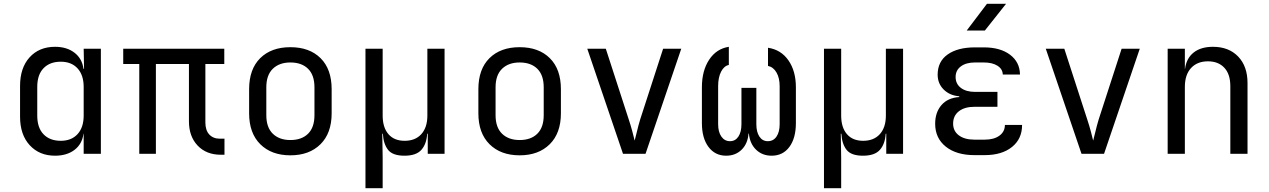

<svg xmlns="http://www.w3.org/2000/svg" viewBox="-20 -805 6640 1005"><path d="M268 10Q186 10 135.5 -45Q85 -100 85 -194V-355Q85 -450 135 -505Q185 -560 268 -560Q330 -560 370 -529Q410 -498 417 -445H420L418 -550H508V0H418V-105H417Q410 -51 370 -20.5Q330 10 268 10ZM298 -68Q354 -68 386 -103Q418 -138 418 -200V-350Q418 -412 386 -447Q354 -482 298 -482Q241 -482 208 -448Q175 -414 175 -350V-200Q175 -136 208 -102Q241 -68 298 -68Z M1136 5Q1060 5 1014.5 -43Q969 -91 969 -170V-470H796V0H709V-470H625V-550H1154V-470H1055V-164Q1055 -123 1075.5 -101Q1096 -79 1131 -79H1155V5Z M1500 8Q1401 8 1342.5 -50Q1284 -108 1284 -212V-338Q1284 -443 1342 -500.5Q1400 -558 1500 -558Q1600 -558 1658 -500.5Q1716 -443 1716 -338V-212Q1716 -108 1657.5 -50Q1599 8 1500 8ZM1500 -72Q1559 -72 1592.5 -105Q1626 -138 1626 -202V-348Q1626 -412 1592.5 -445Q1559 -478 1500 -478Q1442 -478 1408 -445Q1374 -412 1374 -348V-202Q1374 -138 1408 -105Q1442 -72 1500 -72Z M1893 180V-550H1983V-200Q1983 -138 2013 -103Q2043 -68 2098 -68Q2154 -68 2185.5 -103Q2217 -138 2217 -200V-550H2307V0H2219V-105H2216Q2213 -52 2186 -21Q2159 10 2097 10Q2035 10 2011 -21Q1987 -52 1984 -105H1981L1983 20V180Z M2700 8Q2601 8 2542.5 -50Q2484 -108 2484 -212V-338Q2484 -443 2542 -500.5Q2600 -558 2700 -558Q2800 -558 2858 -500.5Q2916 -443 2916 -338V-212Q2916 -108 2857.5 -50Q2799 8 2700 8ZM2700 -72Q2759 -72 2792.5 -105Q2826 -138 2826 -202V-348Q2826 -412 2792.5 -445Q2759 -478 2700 -478Q2642 -478 2608 -445Q2574 -412 2574 -348V-202Q2574 -138 2608 -105Q2642 -72 2700 -72Z M3241 0 3054 -550H3151L3271 -180Q3282 -147 3290 -116.5Q3298 -86 3302 -69Q3307 -86 3314 -116.5Q3321 -147 3331 -180L3451 -550H3546L3359 0Z M3781 10Q3723 10 3688.5 -36Q3654 -82 3654 -161V-348Q3654 -435 3692 -492.5Q3730 -550 3795 -560V-465Q3770 -460 3754.5 -430Q3739 -400 3739 -354V-155Q3739 -114 3756 -90Q3773 -66 3801 -66Q3829 -66 3845 -90Q3861 -114 3861 -155V-345H3939V-155Q3939 -114 3955 -90Q3971 -66 3999 -66Q4028 -66 4044.5 -90Q4061 -114 4061 -155V-354Q4061 -397 4044.5 -425.5Q4028 -454 4000 -460V-555Q4068 -545 4107 -489Q4146 -433 4146 -348V-161Q4146 -82 4112 -36Q4078 10 4019 10Q3970 10 3937.5 -21.5Q3905 -53 3900 -106H3898Q3894 -53 3862 -21.5Q3830 10 3781 10Z M4293 180V-550H4383V-200Q4383 -138 4413 -103Q4443 -68 4498 -68Q4554 -68 4585.5 -103Q4617 -138 4617 -200V-550H4707V0H4619V-105H4616Q4613 -52 4586 -21Q4559 10 4497 10Q4435 10 4411 -21Q4387 -52 4384 -105H4381L4383 20V180Z M5134 7H5081Q4986 7 4930.5 -37.5Q4875 -82 4875 -157Q4875 -217 4908 -255Q4941 -293 5001 -297V-301Q4951 -305 4919.5 -336.5Q4888 -368 4888 -414Q4888 -483 4940.5 -520Q4993 -557 5083 -557H5130Q5216 -557 5267 -518.5Q5318 -480 5319 -415H5229Q5228 -444 5201 -461Q5174 -478 5130 -478H5083Q5037 -478 5009.5 -457.5Q4982 -437 4982 -402Q4982 -366 5009.5 -345Q5037 -324 5084 -324H5201V-246H5081Q5029 -246 4999 -222.5Q4969 -199 4969 -158Q4969 -119 4999 -96.5Q5029 -74 5081 -74H5134Q5183 -74 5211.5 -95Q5240 -116 5240 -151H5330Q5330 -78 5277 -35.5Q5224 7 5134 7ZM5040 -645 5146 -785H5246L5135 -645Z M5641 0 5454 -550H5551L5671 -180Q5682 -147 5690 -116.5Q5698 -86 5702 -69Q5707 -86 5714 -116.5Q5721 -147 5731 -180L5851 -550H5946L5759 0Z M6092 0V-550H6182V-445H6183Q6190 -500 6228 -530Q6266 -560 6329 -560Q6412 -560 6461 -509Q6510 -458 6510 -370V0H6420V-354Q6420 -417 6388.5 -450.5Q6357 -484 6303 -484Q6247 -484 6214.5 -449Q6182 -414 6182 -350V0Z"/></svg>

Font: JetBrainsMonoNL NF
Style: Regular
Weight: 400
Designer: Philipp Nurullin, Konstantin Bulenkov
Foundry: JetBrains
Version: Version 2.304; ttfautohint (v1.8.4.7-5d5b);Nerd Fonts 3.2.1